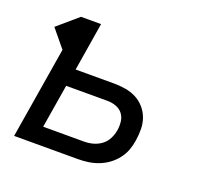

<svg xmlns="http://www.w3.org/2000/svg" viewBox="-98 -642 796 755"><g transform="rotate(20 300.0 -265.0)"><path d="M32 0 95 -383 34 -457 119 -530H203L170 -328H331Q355 -328 379 -324Q403 -320 423.5 -309.5Q444 -299 459.5 -281.5Q475 -264 483 -242.5Q491 -221 491.5 -196.5Q492 -172 488 -147Q485 -126 477.5 -105.5Q470 -85 456 -67Q442 -49 423.5 -35.5Q405 -22 384 -14Q363 -6 341.5 -3Q320 0 299 0ZM127 -73H299Q317 -73 335.5 -78Q354 -83 369.5 -94.5Q385 -106 394 -123.5Q403 -141 406 -159Q409 -177 407 -195.5Q405 -214 394.5 -228Q384 -242 366.5 -248.5Q349 -255 331 -255H157Z"/></g></svg>

Font: Iosevka Curly Extended Oblique
Style: Regular
Weight: 400
Width: 7
Italic angle: -9°
Monospace: yes
Designer: Belleve Invis
Foundry: Belleve Invis
Version: Version 11.1.0; ttfautohint (v1.8.3)